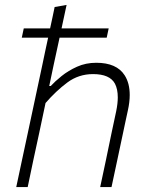

<svg xmlns="http://www.w3.org/2000/svg" viewBox="-20 -760 610 780"><path d="M46 0Q58 -56 69 -108Q80 -160 93 -220L151.5 -494Q157.5 -523 163.5 -551.2Q169.5 -579.5 175.5 -607H68.5L76.5 -644.5H183.5Q188.5 -666.5 193 -688.5L202 -731.5L250.5 -740Q240 -691.5 230 -644.5H421.5L413.5 -607H222Q210.5 -552.5 197.5 -494L180 -410.5H186Q203 -429 230.2 -451Q257.5 -473 293 -489Q328.5 -505 371 -505Q454 -505 486.5 -454Q507 -422 507 -374Q507 -345.5 499.5 -311.5Q495 -290.5 490.5 -270Q486 -249 480 -220.5Q467 -158.5 456 -107.5Q445 -56 433 0H387Q399 -56.5 410 -108Q420.5 -159.5 433 -219L452 -308Q458.5 -339.5 458.5 -364.5Q458.5 -398 447 -420Q426 -459 358 -459Q299.5 -459 253.5 -424.8Q207.5 -390.5 165 -341.5L139 -218.5Q126 -159 115 -107.5Q104 -56 92.5 0Z"/></svg>

Font: Heraclito ExtraLight
Style: Italic
Weight: 200
Italic angle: -12°
Designer: Kostas Bartsokas (font) & Cristiano Sobral (main changes)
Foundry: Kostas Bartsokas (font) & Cristiano Sobral (main changes)
Version: Version 1.00;July 8, 2020;FontCreator 13.0.0.2655 64-bit